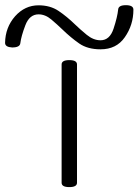

<svg xmlns="http://www.w3.org/2000/svg" viewBox="-206 -725 545 756"><path d="M66.9 11.7Q36.6 11.7 36.6 -5.4V-471.2Q36.6 -488.3 66.9 -488.3Q97.2 -488.3 97.2 -471.2V-5.4Q97.2 11.7 66.9 11.7ZM189.9 -530.8Q139.2 -530.8 106 -553.7Q72.8 -576.7 38.1 -610.4Q20 -627.9 -3.9 -648.2Q-27.8 -668.5 -54.2 -668.5Q-89.8 -668.5 -106.2 -625.5Q-122.6 -582.5 -126 -554.7Q-127.9 -538.1 -158.2 -538.1Q-186 -539.6 -186 -556.2Q-185.1 -617.2 -146.5 -661.1Q-107.9 -704.1 -54.2 -704.1Q-8.3 -704.1 24.4 -682.1Q57.1 -660.2 89.8 -628.4Q108.9 -609.9 135.3 -588.1Q161.6 -566.4 189.9 -566.4Q226.1 -566.4 241.2 -612.3Q256.3 -658.2 259.3 -688Q260.7 -704.6 289.6 -704.6Q319.3 -704.6 319.3 -687Q319.3 -626.5 285.2 -578.1Q252.4 -530.8 189.9 -530.8Z"/></svg>

Font: Gayathri Thin
Style: Regular
Weight: 100
Designer: Binoy Dominic <binoy.domenic@gmail.com>
Foundry: SMC
Version: Version 1.000